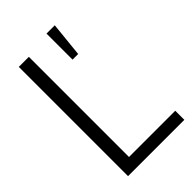

<svg xmlns="http://www.w3.org/2000/svg" viewBox="-239 -885 969 969"><g transform="rotate(-45 245.5 -400.0)"><path d="M476.1 0H74.2V-779.8H146V-64.9H476.1ZM292 -799.8H351.1L332 -613.8H292Z"/></g></svg>

Font: Cooper Hewitt
Style: Book
Weight: 705
Designer: Village Type and Design LLC
Foundry: Cooper Hewitt Smithsonian Design Museum
Version: 1.000